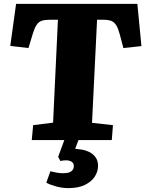

<svg xmlns="http://www.w3.org/2000/svg" viewBox="-20 -723 751 991"><path d="M332 248Q302 248 270.5 239.5Q239 231 219 220L240 161Q257 165 272.5 168Q288 171 306 171Q321 171 333 168Q345 165 353 156.5Q361 148 361 134Q361 119 350 112Q339 105 323.5 104.5Q308 104 292 108L280 87L312 0H144L151 -77L254 -90L279 -621H236Q211 -621 195 -615.5Q179 -610 168.5 -594Q158 -578 149 -548L127 -475L33 -486L63 -703H689L710 -485L617 -475L598 -546Q590 -576 580 -592.5Q570 -609 554.5 -615Q539 -621 514 -621H481L455 -89L563 -77L557 0H385L368 45Q381 46 401 49Q421 52 440.5 61.5Q460 71 473 88.5Q486 106 486 133Q486 162 469.5 188Q453 214 419 231Q385 248 332 248Z"/></svg>

Font: Literata 18pt ExtraBold
Style: Italic
Weight: 800
Italic angle: -2°
Designer: Latin by Veronika Burian and Jose Scaglione. Greek by Irene Vlachou. Cyrillic by Vera Evstafieva
Foundry: TypeTogether
Version: Version 3.103;gftools[0.9.29]